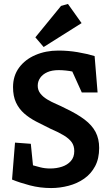

<svg xmlns="http://www.w3.org/2000/svg" viewBox="-20 -948 562 972"><path d="M239 4Q183 4 131.5 -9.5Q80 -23 41 -39L56 -226L136 -220L147 -111Q161 -107 184 -101Q207 -95 234 -95Q266 -95 293.5 -104Q321 -113 338.5 -132.5Q356 -152 356 -183Q356 -210 343 -228Q330 -246 304 -262Q278 -278 236 -296Q197 -315 162.5 -333Q128 -351 102 -374Q76 -397 61 -429Q46 -461 46 -507Q46 -564 76.5 -605.5Q107 -647 159.5 -669.5Q212 -692 275 -692Q325 -692 372.5 -684Q420 -676 459 -664L474 -480H394L346 -586Q332 -589 313 -591Q294 -593 277 -593Q243 -593 219.5 -582.5Q196 -572 183.5 -554Q171 -536 171 -514Q171 -492 184 -475Q197 -458 218.5 -445Q240 -432 264.5 -421.5Q289 -411 312 -399Q371 -371 408.5 -342.5Q446 -314 464 -279.5Q482 -245 482 -199Q482 -145 461.5 -106.5Q441 -68 406 -43.5Q371 -19 327 -7.5Q283 4 239 4ZM201 -710 159 -759 289 -918 324 -928 393 -831Z"/></svg>

Font: Kreon SemiBold
Style: Regular
Weight: 600
Designer: Julia Petretta
Foundry: Julia Petretta and Eli Heuer
Version: Version 2.002